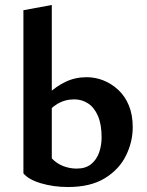

<svg xmlns="http://www.w3.org/2000/svg" viewBox="-20 -741 589 771"><path d="M253 10Q195 10 144.5 -5Q94 -20 74 -45L188 -105Q208 -84 234 -74Q260 -64 288 -64Q324 -64 346 -82Q368 -100 378 -128.5Q388 -157 388 -190Q388 -241 373.5 -275Q359 -309 334 -325.5Q309 -342 278 -342Q241 -342 210 -323.5Q179 -305 158 -272L121 -302Q144 -336 174.5 -365Q205 -394 243.5 -412.5Q282 -431 328 -431Q363 -431 395.5 -418Q428 -405 455 -380Q482 -355 497.5 -317.5Q513 -280 513 -230Q513 -171 485.5 -115.5Q458 -60 400.5 -25Q343 10 253 10ZM74 -45V-700L188 -721V-105Z"/></svg>

Font: Ysabeau Office
Style: Bold
Weight: 700
Designer: Christian Thalmann (Catharsis Fonts)
Version: Version 2.001;gftools[0.9.30]; featfreeze: tnum,lnum,ss02